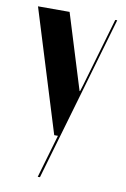

<svg xmlns="http://www.w3.org/2000/svg" viewBox="-79 -543 502 766"><g transform="rotate(10 172.5 -160.0)"><path d="M12 -495 165 0H180L129 175H138L333 -495H325L245 -220L236 -191H234L225 -220L140 -495Z"/></g></svg>

Font: Moniqa Black
Style: Regular
Weight: 900
Designer: Rajesh Rajput
Foundry: Rajesh Rajput
Version: Version 1.000